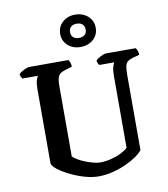

<svg xmlns="http://www.w3.org/2000/svg" viewBox="-101 -1044 987 1128"><g transform="rotate(-10 393.0 -480.0)"><path d="M396 0Q357 0 312.5 -13Q268 -26 227.5 -46Q187 -66 160 -87Q133 -108 130 -124V-566Q130 -600 136 -620Q142 -640 148 -644H54Q51 -649 47 -655.5Q43 -662 42 -672Q48 -679 60.5 -686.5Q73 -694 86 -699Q99 -704 105 -704H339Q343 -699 347.5 -688Q352 -677 352 -662L309 -649Q279 -640 269.5 -622.5Q260 -605 260 -563V-143Q270 -132 290 -120.5Q310 -109 334.5 -99.5Q359 -90 381.5 -84.5Q404 -79 418 -79Q451 -79 484.5 -87.5Q518 -96 545 -109.5Q572 -123 586 -137V-566Q586 -601 592 -620.5Q598 -640 603 -644H513Q509 -649 505.5 -655.5Q502 -662 501 -672Q507 -679 519 -686.5Q531 -694 543.5 -699Q556 -704 563 -704H740Q745 -698 749.5 -687.5Q754 -677 754 -662L713 -651Q693 -645 682.5 -636.5Q672 -628 668 -609.5Q664 -591 664 -557V-110Q653 -94 626 -75Q599 -56 562 -39Q525 -22 482 -11Q439 0 396 0ZM423 -767Q378 -767 348 -794Q318 -821 318 -863Q318 -905 348 -932.5Q378 -960 423 -960Q469 -960 499.5 -932.5Q530 -905 530 -863Q530 -821 499.5 -794Q469 -767 423 -767ZM423 -821Q445 -821 457.5 -832Q470 -843 470 -863Q470 -884 457.5 -895Q445 -906 423 -906Q402 -906 389.5 -895Q377 -884 377 -863Q377 -843 389.5 -832Q402 -821 423 -821Z"/></g></svg>

Font: Texturina SemiBold
Style: Regular
Weight: 600
Designer: Guillermo Torres Carreño
Foundry: Omnibus-Type
Version: Version 1.002; ttfautohint (v1.8.3)